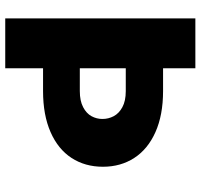

<svg xmlns="http://www.w3.org/2000/svg" viewBox="-36 -710 747 714"><g transform="rotate(90 337.0 -353.5)"><path d="M234.4 -707V-586.9H319.3Q408.2 -586.9 471.7 -558.6Q535.2 -530.3 567.9 -479.7Q600.6 -429.2 600.6 -363.3Q600.6 -296.9 567.9 -246.6Q535.2 -196.3 471.7 -168.5Q408.2 -140.6 319.3 -140.6H234.4V0H48.8V-707ZM319.3 -277.3Q355.5 -277.3 378.9 -289.6Q402.3 -301.8 412.6 -320.8Q422.9 -339.8 422.9 -361.3Q422.9 -383.8 412.6 -403.3Q402.3 -422.9 379.2 -435.5Q356 -448.2 319.3 -448.2H234.4V-277.3Z"/></g></svg>

Font: Pretendard Std Black
Style: Regular
Weight: 900
Designer: Base glyphs from Inter by Rasmus Andersson; Hangeul glyphs from Noto Sans CJK(Source Han Sans) by Jang Soo-young and Kan
Foundry: Kil Hyung-jin
Version: Version 1.309